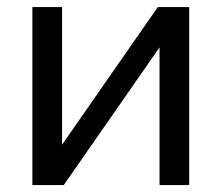

<svg xmlns="http://www.w3.org/2000/svg" viewBox="-20 -533 638 553"><path d="M439.5 0V-396.5L163.6 0H73.2V-512.7H158.7V-116.2L434.6 -512.7H524.9V0Z"/></svg>

Font: Sansation
Style: Regular
Weight: 400
Designer: Bernd Montag
Version: Version 1.301